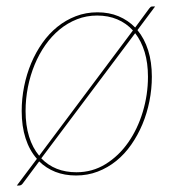

<svg xmlns="http://www.w3.org/2000/svg" viewBox="-20 -536 548 593"><path d="M215 6Q179.5 6 151 -5.2Q122.5 -16.5 101 -37.5L50 31Q45.5 37 39 37H32L94 -45.5Q71 -71.5 59 -108.8Q47 -146 47 -193Q47 -231.5 54.5 -269Q62 -306.5 76.2 -340.5Q90.5 -374.5 110.8 -403.2Q131 -432 157 -453Q183 -474 214.2 -486Q245.5 -498 281 -498Q317 -498 346.2 -485.8Q375.5 -473.5 397.5 -451L441 -510Q443.5 -513 445.2 -514.5Q447 -516 451 -516H459L404.5 -443Q426 -417 437.5 -380.8Q449 -344.5 449 -299Q449 -261 441.5 -223.5Q434 -186 419.8 -152Q405.5 -118 385.2 -89Q365 -60 339 -39Q313 -18 281.8 -6Q250.5 6 215 6ZM59 -193Q59 -149 69.8 -114.2Q80.5 -79.5 101 -55L390.5 -442Q370 -464.5 342.2 -476.2Q314.5 -488 280 -488Q247 -488 217.8 -476.5Q188.5 -465 164 -444.8Q139.5 -424.5 120 -396.8Q100.5 -369 87 -336.2Q73.5 -303.5 66.2 -267Q59 -230.5 59 -193ZM216 -4Q265.5 -4 306.2 -29.2Q347 -54.5 376 -96Q405 -137.5 421 -190.5Q437 -243.5 437 -299Q437 -341.5 426.8 -375.2Q416.5 -409 397.5 -433.5L107.5 -47Q149 -4 216 -4Z"/></svg>

Font: Lato Hairline
Style: Italic
Weight: 100
Italic angle: -7°
Designer: Lukasz Dziedzic
Foundry: tyPoland Lukasz Dziedzic
Version: Version 2.007; 2014-02-27